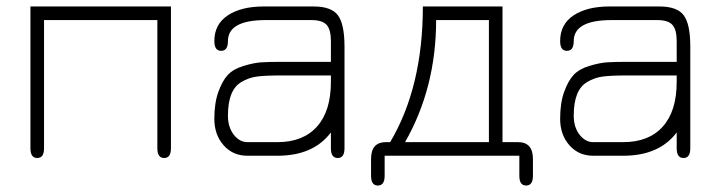

<svg xmlns="http://www.w3.org/2000/svg" viewBox="-20 -481 2224 593"><path d="M74 -23V-461H508V-23Q508 7 487 7Q466 7 466 -23V-419H116V-23Q116 7 95 7Q74 7 74 -23Z M850 -290H1002V-354Q1002 -390 988.5 -404.5Q975 -419 942 -419H801Q684 -419 684 -354Q684 -324 663 -324Q642 -324 642 -354Q642 -406 683.5 -433.5Q725 -461 794 -461H949Q1003 -461 1023.5 -434Q1044 -407 1044 -337V-23Q1044 7 1023 7Q1002 7 1002 -23V-72Q948 0 837 0H744Q699 0 670.5 -32.5Q642 -65 642 -114Q642 -163 654.5 -197.5Q667 -232 684 -250Q701 -268 732.5 -277.5Q764 -287 787 -288.5Q810 -290 850 -290ZM1002 -248H850Q798 -248 773 -244.5Q748 -241 726 -228Q684 -204 684 -124Q684 -88 702 -65Q720 -42 744 -42H837Q916 -42 959 -90Q1002 -138 1002 -228Z M1168 0V62Q1168 92 1147 92Q1126 92 1126 62V10Q1126 -42 1172 -42H1185Q1286 -212 1286 -461H1532V-42H1580Q1626 -42 1626 10V62Q1626 92 1605 92Q1584 92 1584 62V0ZM1490 -42V-419H1327Q1327 -210 1231 -42Z M1918 -290H2070V-354Q2070 -390 2056.5 -404.5Q2043 -419 2010 -419H1869Q1752 -419 1752 -354Q1752 -324 1731 -324Q1710 -324 1710 -354Q1710 -406 1751.5 -433.5Q1793 -461 1862 -461H2017Q2071 -461 2091.5 -434Q2112 -407 2112 -337V-23Q2112 7 2091 7Q2070 7 2070 -23V-72Q2016 0 1905 0H1812Q1767 0 1738.5 -32.5Q1710 -65 1710 -114Q1710 -163 1722.5 -197.5Q1735 -232 1752 -250Q1769 -268 1800.5 -277.5Q1832 -287 1855 -288.5Q1878 -290 1918 -290ZM2070 -248H1918Q1866 -248 1841 -244.5Q1816 -241 1794 -228Q1752 -204 1752 -124Q1752 -88 1770 -65Q1788 -42 1812 -42H1905Q1984 -42 2027 -90Q2070 -138 2070 -228Z"/></svg>

Font: Jura Light
Style: Regular
Weight: 300
Designer: Daniel Johnson, Alexei Vanyashin
Foundry: Daniel Johnson
Version: Version 5.103